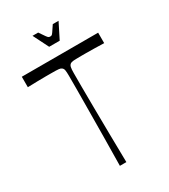

<svg xmlns="http://www.w3.org/2000/svg" viewBox="-209 -966 938 1065"><g transform="rotate(-30 260.0 -433.5)"><path d="M236.1 0Q238.1 -92.1 238.6 -183Q239.1 -273.9 240.1 -352.9Q241.1 -432 241.1 -490.1Q241.1 -548.3 241.1 -574Q241.1 -598 238.9 -610.4Q236.7 -622.8 227 -628.7Q222.4 -632.4 210.8 -633.8Q199.1 -635.3 157.7 -635.3Q148.7 -635.3 127.1 -635.3Q105.4 -635.3 75.8 -634.7Q46.1 -634.1 12 -633V-700H500.9V-633Q466.9 -634.1 437.1 -634.7Q407.4 -635.3 386.2 -635.3Q365 -635.3 355.1 -635.3Q314.6 -635.3 302.9 -633.8Q291.3 -632.4 285.9 -628.7Q277 -622.8 274.4 -610.4Q271.7 -598 271.7 -574Q271.7 -548.3 271.7 -490.1Q271.7 -432 272.7 -352.9Q273.7 -273.9 274.7 -183Q275.7 -92.1 277.6 0ZM226.6 -768 176.9 -866.9H213.1Q231 -840.6 238.8 -829.5Q246.6 -818.4 250.8 -816.4Q255 -814.3 260.3 -814.3Q266.6 -814.3 270.3 -816.4Q274 -818.4 281.6 -829.5Q289.3 -840.6 306.7 -866.9H343.7L294 -768Z"/></g></svg>

Font: Ojuju ExtraLight
Style: Regular
Weight: 200
Designer: Chisaokwu Joboson, Mirko Velimirovic
Foundry: Udi Foundry
Version: Version 1.000